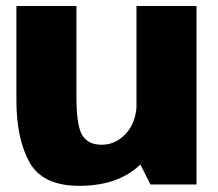

<svg xmlns="http://www.w3.org/2000/svg" viewBox="-20 -613 726 638"><path d="M480 0H633V-593H433.5V-92ZM234 -593H34.5V-280.5Q34.5 -152 78 -73.8Q121.5 4.5 243.5 4.5Q382.5 4.5 457 -77.2Q531.5 -159 531.5 -240L434.5 -276.5Q434.5 -209 399.8 -170.5Q365 -132 317.5 -132Q273.5 -132 253.8 -163Q234 -194 234 -291Z"/></svg>

Font: Anybody UltraCondensed Thin ExtraBold
Style: Regular
Weight: 800
Version: Version 1.111